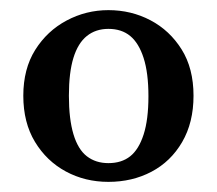

<svg xmlns="http://www.w3.org/2000/svg" viewBox="-20 -772 428 379"><path d="M194 -413Q148 -413 110 -433.5Q72 -454 49 -492Q26 -530 26 -583Q26 -636 49.5 -673.5Q73 -711 111.5 -731.5Q150 -752 194 -752Q239 -752 277 -732Q315 -712 338.5 -674.5Q362 -637 362 -583Q362 -530 339.5 -491.5Q317 -453 279 -433Q241 -413 194 -413ZM194 -450Q220 -450 237 -463.5Q254 -477 263.5 -506.5Q273 -536 273 -582Q273 -628 263.5 -657.5Q254 -687 237 -701Q220 -715 194 -715Q169 -715 151.5 -701Q134 -687 125 -658Q116 -629 116 -583Q116 -537 125 -507Q134 -477 151.5 -463.5Q169 -450 194 -450Z"/></svg>

Font: Source Serif 4 18pt SemiBold
Style: Regular
Weight: 600
Designer: Frank Grießhammer
Foundry: Adobe Systems Incorporated
Version: Version 4.004;hotconv 1.0.116;makeotfexe 2.5.65601